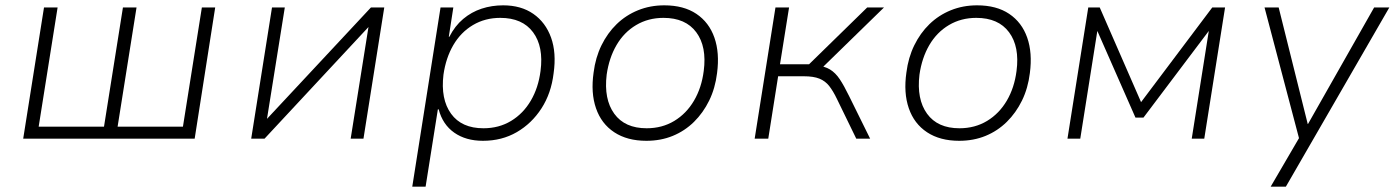

<svg xmlns="http://www.w3.org/2000/svg" viewBox="-20 -520 5233 720"><path d="M67 0 145 -492H196L125 -45H370L441 -492H492L421 -45H666L737 -492H787L710 0Z M922 0 1000 -492H1048L981 -73H980L1371 -492H1421L1343 0H1295L1362 -420H1363L972 0Z M1526 180 1632 -492H1680L1663 -382H1665Q1686 -423 1717 -449Q1748 -475 1786 -487.5Q1824 -500 1867 -500Q1934 -500 1980 -468Q2026 -436 2046.5 -379Q2067 -322 2056 -245Q2047 -170 2010.5 -113.5Q1974 -57 1918 -24.5Q1862 8 1791 8Q1727 8 1683.5 -22.5Q1640 -53 1625 -110H1622L1576 180ZM1793 -39Q1851 -39 1896.5 -66.5Q1942 -94 1970.5 -142.5Q1999 -191 2007 -254Q2019 -345 1979 -399Q1939 -453 1856 -453Q1799 -453 1753.5 -426Q1708 -399 1680 -351Q1652 -303 1643 -240Q1632 -148 1671.5 -93.5Q1711 -39 1793 -39Z M2404 8Q2332 8 2283.5 -24Q2235 -56 2215 -114Q2195 -172 2206 -248Q2213 -304 2235.5 -350Q2258 -396 2292.5 -429.5Q2327 -463 2372.5 -481.5Q2418 -500 2471 -500Q2544 -500 2591.5 -468Q2639 -436 2659 -379Q2679 -322 2669 -246Q2662 -189 2639.5 -143Q2617 -97 2582.5 -63Q2548 -29 2503 -10.5Q2458 8 2404 8ZM2405 -39Q2463 -39 2508.5 -66.5Q2554 -94 2582.5 -142.5Q2611 -191 2619 -254Q2631 -345 2591 -399Q2551 -453 2468 -453Q2411 -453 2365.5 -426Q2320 -399 2292 -351Q2264 -303 2255 -240Q2244 -148 2283.5 -93.5Q2323 -39 2405 -39Z M2810 0 2888 -492H2939L2905 -279H3014L3232 -492H3295L3056 -259L3040 -275Q3072 -272 3092.5 -259.5Q3113 -247 3129 -223Q3145 -199 3164 -160L3243 0H3191L3118 -150Q3104 -179 3089.5 -197.5Q3075 -216 3053 -225Q3031 -234 2994 -234H2898L2861 0Z M3577 8Q3505 8 3456.5 -24Q3408 -56 3388 -114Q3368 -172 3379 -248Q3386 -304 3408.5 -350Q3431 -396 3465.5 -429.5Q3500 -463 3545.5 -481.5Q3591 -500 3644 -500Q3717 -500 3764.5 -468Q3812 -436 3832 -379Q3852 -322 3842 -246Q3835 -189 3812.5 -143Q3790 -97 3755.5 -63Q3721 -29 3676 -10.5Q3631 8 3577 8ZM3578 -39Q3636 -39 3681.5 -66.5Q3727 -94 3755.5 -142.5Q3784 -191 3792 -254Q3804 -345 3764 -399Q3724 -453 3641 -453Q3584 -453 3538.5 -426Q3493 -399 3465 -351Q3437 -303 3428 -240Q3417 -148 3456.5 -93.5Q3496 -39 3578 -39Z M3983 0 4061 -492H4104L4259 -137L4526 -492H4574L4496 0H4449L4513 -404L4268 -79H4238L4095 -404L4031 0Z M4745 180 4860 -17 4857 20 4722 -492H4775L4884 -55H4885L5133 -492H5190L4802 180Z"/></svg>

Font: Nunito Sans 7pt ExtraLight
Style: Italic
Weight: 250
Italic angle: -9°
Designer: Vernon Adams
Foundry: Vernon Adams
Version: Version 3.101;gftools[0.9.27]